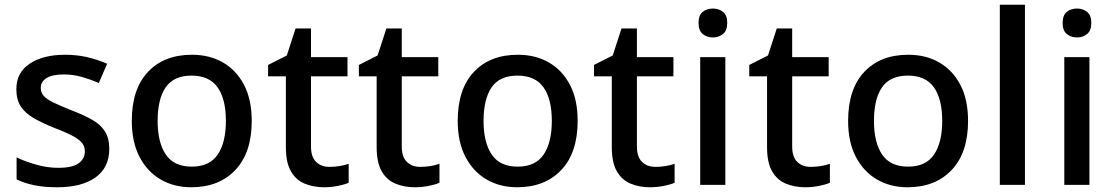

<svg xmlns="http://www.w3.org/2000/svg" viewBox="-20 -780 4699 810"><path d="M441 -152Q441 -73 383 -31.5Q325 10 222 10Q165 10 124.5 1.5Q84 -7 50 -23V-116Q85 -99 132.5 -85.5Q180 -72 225 -72Q285 -72 311.5 -91Q338 -110 338 -142Q338 -160 328 -174.5Q318 -189 290.5 -204.5Q263 -220 210 -240Q158 -261 122.5 -281.5Q87 -302 68 -330.5Q49 -359 49 -404Q49 -474 105.5 -511.5Q162 -549 255 -549Q304 -549 347.5 -539Q391 -529 432 -511L397 -430Q362 -445 325 -455.5Q288 -466 250 -466Q202 -466 177 -451Q152 -436 152 -409Q152 -390 164 -376Q176 -362 204.5 -348Q233 -334 283 -314Q333 -295 368.5 -275Q404 -255 422.5 -226Q441 -197 441 -152Z M1042 -270Q1042 -136 973 -63Q904 10 787 10Q714 10 657.5 -23Q601 -56 568.5 -118.5Q536 -181 536 -270Q536 -404 604 -476.5Q672 -549 790 -549Q864 -549 920.5 -516.5Q977 -484 1009.5 -422Q1042 -360 1042 -270ZM645 -270Q645 -179 679.5 -128Q714 -77 789 -77Q864 -77 898.5 -128Q933 -179 933 -270Q933 -362 898 -411.5Q863 -461 788 -461Q713 -461 679 -411.5Q645 -362 645 -270Z M1370 -76Q1391 -76 1413 -79.5Q1435 -83 1451 -89V-9Q1433 -1 1404.5 4.5Q1376 10 1347 10Q1303 10 1266 -5Q1229 -20 1207.5 -57Q1186 -94 1186 -160V-458H1111V-506L1190 -546L1227 -660H1292V-539H1446V-458H1292V-162Q1292 -118 1313.5 -97Q1335 -76 1370 -76Z M1753 -76Q1774 -76 1796 -79.5Q1818 -83 1834 -89V-9Q1816 -1 1787.5 4.5Q1759 10 1730 10Q1686 10 1649 -5Q1612 -20 1590.5 -57Q1569 -94 1569 -160V-458H1494V-506L1573 -546L1610 -660H1675V-539H1829V-458H1675V-162Q1675 -118 1696.5 -97Q1718 -76 1753 -76Z M2417 -270Q2417 -136 2348 -63Q2279 10 2162 10Q2089 10 2032.5 -23Q1976 -56 1943.5 -118.5Q1911 -181 1911 -270Q1911 -404 1979 -476.5Q2047 -549 2165 -549Q2239 -549 2295.5 -516.5Q2352 -484 2384.5 -422Q2417 -360 2417 -270ZM2020 -270Q2020 -179 2054.5 -128Q2089 -77 2164 -77Q2239 -77 2273.5 -128Q2308 -179 2308 -270Q2308 -362 2273 -411.5Q2238 -461 2163 -461Q2088 -461 2054 -411.5Q2020 -362 2020 -270Z M2745 -76Q2766 -76 2788 -79.5Q2810 -83 2826 -89V-9Q2808 -1 2779.5 4.5Q2751 10 2722 10Q2678 10 2641 -5Q2604 -20 2582.5 -57Q2561 -94 2561 -160V-458H2486V-506L2565 -546L2602 -660H2667V-539H2821V-458H2667V-162Q2667 -118 2688.5 -97Q2710 -76 2745 -76Z M2988 -744Q3012 -744 3030 -730Q3048 -716 3048 -683Q3048 -651 3030 -636.5Q3012 -622 2988 -622Q2962 -622 2944.5 -636.5Q2927 -651 2927 -683Q2927 -716 2944.5 -730Q2962 -744 2988 -744ZM3040 -539V0H2934V-539Z M3400 -76Q3421 -76 3443 -79.5Q3465 -83 3481 -89V-9Q3463 -1 3434.5 4.5Q3406 10 3377 10Q3333 10 3296 -5Q3259 -20 3237.5 -57Q3216 -94 3216 -160V-458H3141V-506L3220 -546L3257 -660H3322V-539H3476V-458H3322V-162Q3322 -118 3343.5 -97Q3365 -76 3400 -76Z M4064 -270Q4064 -136 3995 -63Q3926 10 3809 10Q3736 10 3679.5 -23Q3623 -56 3590.5 -118.5Q3558 -181 3558 -270Q3558 -404 3626 -476.5Q3694 -549 3812 -549Q3886 -549 3942.5 -516.5Q3999 -484 4031.5 -422Q4064 -360 4064 -270ZM3667 -270Q3667 -179 3701.5 -128Q3736 -77 3811 -77Q3886 -77 3920.5 -128Q3955 -179 3955 -270Q3955 -362 3920 -411.5Q3885 -461 3810 -461Q3735 -461 3701 -411.5Q3667 -362 3667 -270Z M4304 0H4198V-760H4304Z M4524 -744Q4548 -744 4566 -730Q4584 -716 4584 -683Q4584 -651 4566 -636.5Q4548 -622 4524 -622Q4498 -622 4480.5 -636.5Q4463 -651 4463 -683Q4463 -716 4480.5 -730Q4498 -744 4524 -744ZM4576 -539V0H4470V-539Z"/></svg>

Font: Noto Sans Myanmar Medium
Style: Regular
Weight: 500
Designer: Monotype Design Team
Foundry: Monotype Imaging Inc.
Version: Version 2.107; ttfautohint (v1.8.4.7-5d5b)